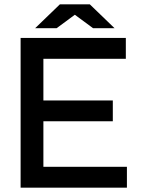

<svg xmlns="http://www.w3.org/2000/svg" viewBox="-20 -865 651 885"><path d="M75 0V-690H180V0ZM125 0V-96H565V0ZM125 -306V-402H500V-306ZM125 -594V-690H560V-594ZM409 -735 260 -845H394L508 -735ZM142 -735 256 -845H390L241 -735Z"/></svg>

Font: Radio Canada Big
Style: Regular
Weight: 400
Designer: Étienne Aubert Bonn
Foundry: Coppers and Brasses
Version: Version 1.001